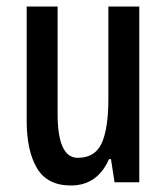

<svg xmlns="http://www.w3.org/2000/svg" viewBox="-20 -560 511 590"><path d="M408 -540V0H332L321 -71H315Q279 10 198 10Q125 10 93.5 -43.5Q62 -97 62 -188V-540H157V-210Q157 -75 219 -75Q272 -75 292.5 -120Q313 -165 313 -256V-540Z"/></svg>

Font: Noto Sans Gurmukhi ExtraCondensed Medium
Style: Regular
Weight: 500
Width: 2
Designer: Jelle Bosma - Monotype Design Team
Foundry: Monotype Imaging Inc.
Version: Version 2.004; ttfautohint (v1.8.4.7-5d5b)